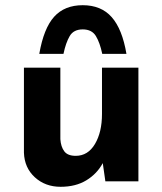

<svg xmlns="http://www.w3.org/2000/svg" viewBox="-20 -697 624 738"><path d="M213 21Q154 21 114 -15.5Q74 -52 72 -110V-437H212V-162Q214 -133 227 -115.5Q240 -98 271 -98Q318 -98 345 -143.5Q372 -189 372 -259V-437H512V0H385L375 -70Q353 -29 312 -4Q271 21 213 21ZM298 -677Q369 -677 409.5 -631Q450 -585 466 -490H373Q364 -533 348.5 -558.5Q333 -584 298 -584Q263 -584 248 -558.5Q233 -533 224 -490H131Q148 -588 188 -632.5Q228 -677 298 -677Z"/></svg>

Font: Reem Kufi Ink
Style: Bold
Weight: 700
Designer: Khaled Hosny
Version: Version 1.002